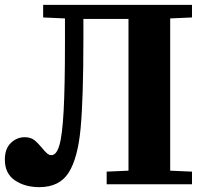

<svg xmlns="http://www.w3.org/2000/svg" viewBox="-20 -760 836 792"><path d="M772 -52 682 -56V-684L772 -688V-740H158V-688L248 -684V-585Q248 -403 242.5 -302.5Q237 -202 225 -161Q213 -120 192 -120Q183 -120 174.5 -127Q166 -134 154 -149Q136 -171 121 -182.5Q106 -194 82 -194Q49 -194 24.5 -170Q0 -146 0 -102Q0 -44 41.5 -16Q83 12 142 12Q225 12 263 -47.5Q301 -107 312.5 -230.5Q324 -354 324 -602V-682H510V-56L420 -52V0H772Z"/></svg>

Font: Minipax
Style: Bold
Weight: 700
Designer: Raphaël Ronot, Igor Stepanchenko (Cyrillic)
Foundry: steppetype
Version: Version 1.002